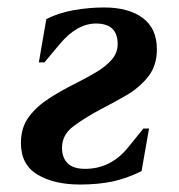

<svg xmlns="http://www.w3.org/2000/svg" viewBox="-20 -484 480 514"><path d="M194 10Q125 10 80.5 -16.5Q36 -43 36 -101Q36 -143 57.5 -171.5Q79 -200 112 -221Q145 -242 179 -259Q209 -274 235.5 -289.5Q262 -305 278.5 -323.5Q295 -342 295 -366Q295 -421 237 -421Q186 -421 140 -366L99 -317H84L104 -433Q138 -450 178.5 -457Q219 -464 259 -464Q324 -464 362 -436Q400 -408 400 -352Q400 -308 376.5 -278.5Q353 -249 317.5 -228.5Q282 -208 247 -190Q206 -168 176 -145.5Q146 -123 146 -88Q146 -62 161 -47Q176 -32 208 -32Q275 -32 321 -87L364 -140H379L359 -26Q319 -6 280.5 2Q242 10 194 10Z"/></svg>

Font: Spectral SemiBold
Style: Italic
Weight: 600
Italic angle: -10°
Designer: Jean-Baptiste Levee
Foundry: Production Type
Version: Version 2.001